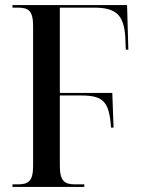

<svg xmlns="http://www.w3.org/2000/svg" viewBox="-20 -734 558 754"><path d="M29 0H311V-10H275C233 -10 215 -23 215 -84V-359H298C385 -359 409 -336 416 -233H426L421 -369H215V-704H349C437 -704 466 -675 472 -589L474 -539H484L479 -714H29V-704H50C92 -704 110 -692 110 -631V-82C110 -22 91 -10 50 -10H29Z"/></svg>

Font: Noto Serif Display Condensed Medium
Style: Regular
Weight: 500
Width: 3
Designer: Monotype Design Team
Foundry: Monotype Imaging Inc.
Version: Version 2.009